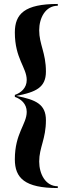

<svg xmlns="http://www.w3.org/2000/svg" viewBox="-20 -800 342 970"><path d="M272 150V141C210 141 178 79 178 16C178 -55 212 -97.5 212 -192.5C212 -273.5 161.5 -296 62.5 -315.5C161.5 -335 212 -357.5 212 -438.5C212 -533.5 178 -576 178 -647C178 -710 210 -771 272 -771V-780C104.5 -780 55 -730 55 -636C55 -504 115 -459 115 -396C115 -355 85 -330.5 55 -320.5V-310.5C85 -300.5 115 -276 115 -235C115 -172 55 -127 55 5C55 99 104.5 150 272 150Z"/></svg>

Font: Bodoni* 24pt Medium
Style: Regular
Weight: 500
Version: Version 2.3